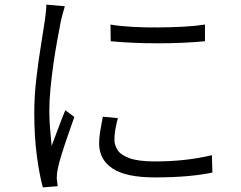

<svg xmlns="http://www.w3.org/2000/svg" viewBox="-20 -777 1040 829"><path d="M457 -671Q497 -664 551.5 -661Q606 -658 664.5 -658.5Q723 -659 775.5 -662Q828 -665 865 -671V-599Q826 -595 772.5 -592.5Q719 -590 661.5 -590Q604 -590 551 -592.5Q498 -595 458 -599ZM489 -267Q474 -212 474 -174Q474 -151 487.5 -129.5Q501 -108 539 -94Q577 -80 648 -80Q715 -80 775.5 -86.5Q836 -93 895 -107L897 -32Q851 -22 788 -16.5Q725 -11 649 -11Q524 -11 466 -49.5Q408 -88 408 -158Q408 -182 412.5 -209.5Q417 -237 424 -273ZM260 -750Q256 -737 251 -719Q246 -701 243 -687Q236 -650 227 -601.5Q218 -553 210.5 -500Q203 -447 198 -395Q193 -343 193 -300Q193 -260 196 -224Q199 -188 203 -147Q216 -182 232.5 -226Q249 -270 262 -301L301 -272Q289 -238 274 -195Q259 -152 247 -113.5Q235 -75 230 -51Q225 -28 225 -7Q226 1 227 10Q228 19 229 27L165 32Q150 -22 139 -105Q128 -188 128 -289Q128 -362 137 -439Q146 -516 157 -582.5Q168 -649 174 -691Q176 -708 178 -724.5Q180 -741 180 -757Z"/></svg>

Font: Source Han Sans SC Normal
Style: Regular
Weight: 350
Designer: Ryoko NISHIZUKA 西塚涼子 (kana, bopomofo & ideographs); Paul D. Hunt (Latin, Greek & Cyrillic); Sandoll Communications 산돌커뮤니
Foundry: Adobe
Version: Version 2.004;hotconv 1.0.118;makeotfexe 2.5.65603